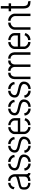

<svg xmlns="http://www.w3.org/2000/svg" viewBox="1882 -2624 748 4551"><g transform="rotate(-90 2255.5 -349.0)"><path d="M196 -1Q147 -1 111 -19.5Q75 -38 56 -66.5Q37 -95 37 -123V-170Q37 -186 40.5 -202.5Q44 -219 54.5 -234.5Q65 -250 87 -262Q103 -270 133.5 -278.5Q164 -287 200 -295Q236 -303 268.5 -312.5Q301 -322 322.5 -332Q344 -342 344 -355V-372Q344 -405 328 -428.5Q312 -452 288.5 -464Q265 -476 242 -476V-529Q297 -529 332 -504.5Q367 -480 384.5 -443.5Q402 -407 402 -372V-90Q402 -84 406.5 -70.5Q411 -57 429 -57V-1Q399 -1 383.5 -12Q368 -23 356 -38Q337 -19 305 -10Q273 -1 242 -1V-56Q267 -56 290.5 -63.5Q314 -71 329.5 -92.5Q345 -114 345 -152V-283Q322 -270 286.5 -261Q251 -252 213 -244Q175 -236 145 -227.5Q115 -219 103 -207Q92 -197 92 -171V-137Q93 -108 107.5 -90Q122 -72 145.5 -64Q169 -56 196 -56ZM97 -377 44 -397Q44 -434 66.5 -464Q89 -494 124 -511.5Q159 -529 196 -529V-474Q171 -474 148 -462Q125 -450 111 -428.5Q97 -407 97 -377Z M693 5V-50Q717 -50 745 -61.5Q773 -73 792 -97Q811 -121 811 -156Q811 -180 791 -196.5Q771 -213 738.5 -223.5Q706 -234 666.5 -242Q627 -250 588 -261Q572 -266 549 -277.5Q526 -289 508 -311.5Q490 -334 490 -373Q490 -415 506 -445Q522 -475 546.5 -493.5Q571 -512 598.5 -520.5Q626 -529 650 -529V-473Q627 -473 603 -460.5Q579 -448 563 -426Q547 -404 547 -375Q547 -348 571.5 -332.5Q596 -317 642.5 -306Q689 -295 757 -278Q771 -275 789.5 -267.5Q808 -260 826.5 -246Q845 -232 857 -210.5Q869 -189 869 -157Q869 -108 845.5 -71.5Q822 -35 782 -15Q742 5 693 5ZM652 5Q600 5 563 -17Q526 -39 506 -72.5Q486 -106 486 -139L542 -149Q542 -120 559.5 -98Q577 -76 602.5 -63.5Q628 -51 652 -51ZM804 -374Q804 -408 783.5 -430Q763 -452 736.5 -462.5Q710 -473 692 -473V-529Q742 -529 779.5 -506.5Q817 -484 838.5 -450.5Q860 -417 860 -383Z M1116 5V-50Q1140 -50 1168 -61.5Q1196 -73 1215 -97Q1234 -121 1234 -156Q1234 -180 1214 -196.5Q1194 -213 1161.5 -223.5Q1129 -234 1089.5 -242Q1050 -250 1011 -261Q995 -266 972 -277.5Q949 -289 931 -311.5Q913 -334 913 -373Q913 -415 929 -445Q945 -475 969.5 -493.5Q994 -512 1021.5 -520.5Q1049 -529 1073 -529V-473Q1050 -473 1026 -460.5Q1002 -448 986 -426Q970 -404 970 -375Q970 -348 994.5 -332.5Q1019 -317 1065.5 -306Q1112 -295 1180 -278Q1194 -275 1212.5 -267.5Q1231 -260 1249.5 -246Q1268 -232 1280 -210.5Q1292 -189 1292 -157Q1292 -108 1268.5 -71.5Q1245 -35 1205 -15Q1165 5 1116 5ZM1075 5Q1023 5 986 -17Q949 -39 929 -72.5Q909 -106 909 -139L965 -149Q965 -120 982.5 -98Q1000 -76 1025.5 -63.5Q1051 -51 1075 -51ZM1227 -374Q1227 -408 1206.5 -430Q1186 -452 1159.5 -462.5Q1133 -473 1115 -473V-529Q1165 -529 1202.5 -506.5Q1240 -484 1261.5 -450.5Q1283 -417 1283 -383Z M1518 0Q1478 0 1446.5 -15.5Q1415 -31 1394 -54Q1373 -77 1362.5 -101Q1352 -125 1352 -144V-385Q1352 -403 1362.5 -427Q1373 -451 1394 -474Q1415 -497 1446 -512Q1477 -527 1517 -527V-471Q1486 -471 1462 -455Q1438 -439 1424 -417Q1410 -395 1410 -377V-300H1673V-377Q1673 -404 1657 -425.5Q1641 -447 1616 -460Q1591 -473 1564 -473V-527Q1603 -527 1641 -508Q1679 -489 1704.5 -457.5Q1730 -426 1730 -386V-243H1410V-144Q1410 -128 1424.5 -107.5Q1439 -87 1464 -71Q1489 -55 1518 -55ZM1564 0V-57Q1597 -57 1620.5 -71.5Q1644 -86 1659 -105.5Q1674 -125 1678 -142L1731 -122Q1722 -90 1700 -62Q1678 -34 1643.5 -17Q1609 0 1564 0Z M1998 5V-50Q2022 -50 2050 -61.5Q2078 -73 2097 -97Q2116 -121 2116 -156Q2116 -180 2096 -196.5Q2076 -213 2043.5 -223.5Q2011 -234 1971.5 -242Q1932 -250 1893 -261Q1877 -266 1854 -277.5Q1831 -289 1813 -311.5Q1795 -334 1795 -373Q1795 -415 1811 -445Q1827 -475 1851.5 -493.5Q1876 -512 1903.5 -520.5Q1931 -529 1955 -529V-473Q1932 -473 1908 -460.5Q1884 -448 1868 -426Q1852 -404 1852 -375Q1852 -348 1876.5 -332.5Q1901 -317 1947.5 -306Q1994 -295 2062 -278Q2076 -275 2094.5 -267.5Q2113 -260 2131.5 -246Q2150 -232 2162 -210.5Q2174 -189 2174 -157Q2174 -108 2150.5 -71.5Q2127 -35 2087 -15Q2047 5 1998 5ZM1957 5Q1905 5 1868 -17Q1831 -39 1811 -72.5Q1791 -106 1791 -139L1847 -149Q1847 -120 1864.5 -98Q1882 -76 1907.5 -63.5Q1933 -51 1957 -51ZM2109 -374Q2109 -408 2088.5 -430Q2068 -452 2041.5 -462.5Q2015 -473 1997 -473V-529Q2047 -529 2084.5 -506.5Q2122 -484 2143.5 -450.5Q2165 -417 2165 -383Z M2421 5V-50Q2445 -50 2473 -61.5Q2501 -73 2520 -97Q2539 -121 2539 -156Q2539 -180 2519 -196.5Q2499 -213 2466.5 -223.5Q2434 -234 2394.5 -242Q2355 -250 2316 -261Q2300 -266 2277 -277.5Q2254 -289 2236 -311.5Q2218 -334 2218 -373Q2218 -415 2234 -445Q2250 -475 2274.5 -493.5Q2299 -512 2326.5 -520.5Q2354 -529 2378 -529V-473Q2355 -473 2331 -460.5Q2307 -448 2291 -426Q2275 -404 2275 -375Q2275 -348 2299.5 -332.5Q2324 -317 2370.5 -306Q2417 -295 2485 -278Q2499 -275 2517.5 -267.5Q2536 -260 2554.5 -246Q2573 -232 2585 -210.5Q2597 -189 2597 -157Q2597 -108 2573.5 -71.5Q2550 -35 2510 -15Q2470 5 2421 5ZM2380 5Q2328 5 2291 -17Q2254 -39 2234 -72.5Q2214 -106 2214 -139L2270 -149Q2270 -120 2287.5 -98Q2305 -76 2330.5 -63.5Q2356 -51 2380 -51ZM2532 -374Q2532 -408 2511.5 -430Q2491 -452 2464.5 -462.5Q2438 -473 2420 -473V-529Q2470 -529 2507.5 -506.5Q2545 -484 2566.5 -450.5Q2588 -417 2588 -383Z M2944 0V-377Q2944 -416 2919 -444Q2894 -472 2850 -472V-529Q2901 -529 2927.5 -511.5Q2954 -494 2973 -467Q2992 -494 3018.5 -511.5Q3045 -529 3095 -529V-472Q3052 -472 3027.5 -444Q3003 -416 3003 -377V0ZM2655 0V-385Q2655 -405 2662.5 -429.5Q2670 -454 2687.5 -477Q2705 -500 2734 -514.5Q2763 -529 2806 -529V-472Q2762 -472 2738 -443.5Q2714 -415 2714 -377V0ZM3232 0V-377Q3232 -418 3207.5 -445Q3183 -472 3140 -472V-529Q3181 -529 3210.5 -514Q3240 -499 3258 -476Q3276 -453 3283.5 -428Q3291 -403 3291 -385V0Z M3535 0Q3495 0 3463.5 -15.5Q3432 -31 3411 -54Q3390 -77 3379.5 -101Q3369 -125 3369 -144V-385Q3369 -403 3379.5 -427Q3390 -451 3411 -474Q3432 -497 3463 -512Q3494 -527 3534 -527V-471Q3503 -471 3479 -455Q3455 -439 3441 -417Q3427 -395 3427 -377V-300H3690V-377Q3690 -404 3674 -425.5Q3658 -447 3633 -460Q3608 -473 3581 -473V-527Q3620 -527 3658 -508Q3696 -489 3721.5 -457.5Q3747 -426 3747 -386V-243H3427V-144Q3427 -128 3441.5 -107.5Q3456 -87 3481 -71Q3506 -55 3535 -55ZM3581 0V-57Q3614 -57 3637.5 -71.5Q3661 -86 3676 -105.5Q3691 -125 3695 -142L3748 -122Q3739 -90 3717 -62Q3695 -34 3660.5 -17Q3626 0 3581 0Z M3826 -377Q3826 -401 3837 -427.5Q3848 -454 3869.5 -477Q3891 -500 3922.5 -514.5Q3954 -529 3995 -529V-471Q3967 -471 3941.5 -457Q3916 -443 3900 -420.5Q3884 -398 3884 -372V0H3826ZM4149 -372Q4149 -390 4136 -413Q4123 -436 4098.5 -453.5Q4074 -471 4038 -471V-529Q4079 -529 4110.5 -514.5Q4142 -500 4163.5 -476.5Q4185 -453 4196 -426.5Q4207 -400 4207 -377V0H4149Z M4485 0Q4423 -1 4389 -22Q4355 -43 4341.5 -81Q4328 -119 4328 -171V-460H4264V-517H4328V-703H4387V-517H4451V-460H4387V-162Q4387 -114 4408 -86Q4429 -58 4490 -58H4496L4509 0Z"/></g></svg>

Font: Stick No Bills Light
Style: Regular
Weight: 300
Version: Version 2.000